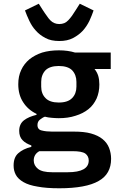

<svg xmlns="http://www.w3.org/2000/svg" viewBox="-20 -798 640 1030"><path d="M298 212C393 212 464 199 509 173C554 148 576 108 576 54C576 54 576 54 576 54C576 33 572 13 565 -5C558 -23 546 -39 530 -52C514 -65 493 -75 468 -82C443 -89 412 -92 376 -92C376 -92 259 -92 259 -92C259 -92 259 -92 259 -92C238 -92 219 -94 204 -98C189 -101 181 -111 181 -127C181 -127 181 -127 181 -127C181 -139 185 -149 194 -156C203 -163 212 -169 221 -172C221 -172 221 -172 221 -172C232 -169 244 -167 257 -166C269 -165 282 -164 295 -164C295 -164 295 -164 295 -164C328 -164 358 -168 385 -177C412 -185 435 -197 454 -212C473 -227 487 -246 498 -269C508 -292 513 -317 513 -345C513 -345 513 -345 513 -345C513 -362 511 -377 507 -391C503 -404 496 -417 487 -428C487 -428 574 -428 574 -428C574 -428 574 -516 574 -516C574 -516 383 -516 383 -516C383 -516 383 -516 383 -516C357 -524 328 -528 296 -528C296 -528 296 -528 296 -528C263 -528 233 -524 206 -516C179 -507 157 -495 138 -480C119 -464 104 -445 94 -423C83 -400 78 -375 78 -346C78 -346 78 -346 78 -346C78 -308 87 -276 104 -250C121 -223 145 -202 176 -187C176 -187 176 -182 176 -182C176 -182 176 -182 176 -182C148 -175 126 -166 109 -153C92 -140 83 -121 83 -96C83 -96 83 -96 83 -96C83 -75 89 -58 101 -46C112 -34 128 -25 148 -18C148 -18 148 -10 148 -10C148 -10 148 -10 148 -10C118 -3 95 9 78 24C61 39 53 61 53 90C53 90 53 90 53 90C53 109 57 125 65 140C73 155 87 168 106 179C125 190 150 198 181 203C212 209 251 212 298 212C298 212 298 212 298 212ZM295 -248C263 -248 239 -256 224 -272C209 -287 201 -308 201 -333C201 -333 201 -359 201 -359C201 -359 201 -359 201 -359C201 -384 209 -405 224 -421C239 -436 263 -444 295 -444C295 -444 295 -444 295 -444C328 -444 352 -436 367 -421C382 -405 390 -384 390 -359C390 -359 390 -333 390 -333C390 -333 390 -333 390 -333C390 -308 382 -287 367 -272C352 -256 328 -248 295 -248C295 -248 295 -248 295 -248ZM456 63C456 105 418 126 343 126C343 126 260 126 260 126C260 126 260 126 260 126C224 126 199 120 184 108C169 96 161 81 161 63C161 63 161 63 161 63C161 41 171 24 191 13C191 13 369 13 369 13C369 13 369 13 369 13C402 13 425 17 438 26C450 35 456 48 456 63C456 63 456 63 456 63ZM298 -578C327 -578 351 -583 372 -594C393 -605 410 -618 425 -634C439 -650 451 -668 460 -687C469 -706 476 -725 482 -742C482 -742 408 -778 408 -778C408 -778 387 -745 387 -745C387 -745 387 -745 387 -745C379 -733 372 -722 366 -713C359 -704 353 -696 346 -689C339 -682 332 -677 325 -674C317 -671 308 -669 298 -669C298 -669 298 -669 298 -669C288 -669 279 -671 272 -674C264 -677 257 -682 250 -689C243 -696 237 -704 231 -713C224 -722 217 -733 209 -745C209 -745 188 -778 188 -778C188 -778 114 -742 114 -742C114 -742 114 -742 114 -742C120 -725 128 -706 137 -687C146 -668 157 -650 172 -634C186 -618 203 -605 224 -594C244 -583 269 -578 298 -578C298 -578 298 -578 298 -578Z"/></svg>

Font: IBM Plex Mono Mod
Style: SemiBold
Weight: 500
Designer: Mike Abbink, Paul van der Laan, Pieter van Rosmalen
Foundry: Bold Monday
Version: ""